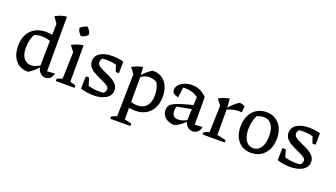

<svg xmlns="http://www.w3.org/2000/svg" viewBox="-76 -1391 3883 2220"><g transform="rotate(20 1866.0 -281.0)"><path d="M238 9Q179 9 134 -21Q89 -51 64 -105.5Q39 -160 39 -234Q39 -357 107 -426.5Q175 -496 290 -496Q322 -496 357 -490.5Q392 -485 429 -473L415 -393Q335 -431 263 -431Q229 -431 198 -422.5Q167 -414 137 -397L175 -422Q153 -386 142 -339.5Q131 -293 131 -242Q131 -187 146.5 -149Q162 -111 190.5 -92Q219 -73 256 -73Q282 -73 310 -83Q338 -93 368 -115V-92Q344 -63 315 -37.5Q286 -12 252 8Q249 8 245.5 8.5Q242 9 238 9ZM461 6Q438 6 416 -6Q394 -18 379 -41.5Q364 -65 360 -100L369 -624L317 -699Q348 -717 381.5 -728.5Q415 -740 455 -744V-71L549 -78Q544 -50 530.5 -31Q517 -12 499 -3Q481 6 461 6ZM401 -755 400 -756H401Z M588 0V-28Q602 -36 618 -42Q634 -48 653 -52L663 -382L610 -451Q641 -470 676 -482Q711 -494 749 -497V-50L819 -30V0ZM719 -717Q737 -701 749.5 -678.5Q762 -656 765 -634Q751 -616 728.5 -603Q706 -590 683 -587Q665 -602 652 -624Q639 -646 635 -670Q651 -687 673 -700Q695 -713 719 -717Z M1051 7Q1016 7 975.5 1.5Q935 -4 892 -17L928 -87Q974 -73 1017 -65.5Q1060 -58 1102 -58Q1118 -58 1133.5 -59.5Q1149 -61 1165 -63L1131 -45Q1151 -55 1165 -73.5Q1179 -92 1179 -113Q1179 -135 1158.5 -150.5Q1138 -166 1106.5 -181Q1075 -196 1040 -212Q1005 -228 973 -247.5Q941 -267 921 -295Q901 -323 901 -361Q901 -425 957 -460.5Q1013 -496 1104 -496Q1136 -496 1172 -492Q1208 -488 1245 -477L1220 -404Q1176 -418 1135 -424.5Q1094 -431 1057 -431Q1042 -431 1027 -430Q1012 -429 995 -427L1023 -440Q1003 -430 994.5 -413Q986 -396 986 -379Q986 -356 1006 -338.5Q1026 -321 1057.5 -306Q1089 -291 1124.5 -275.5Q1160 -260 1191.5 -240.5Q1223 -221 1243 -194Q1263 -167 1263 -129Q1263 -66 1204.5 -29.5Q1146 7 1051 7ZM892 -17 896 -169H936L983 -18ZM1204 -335 1155 -478 1245 -477 1243 -335Z M1565 9Q1531 9 1493 2Q1455 -5 1413 -18L1432 -87Q1475 -72 1508.5 -64.5Q1542 -57 1568 -57Q1642 -57 1682 -104.5Q1722 -152 1722 -239Q1722 -286 1710 -328Q1698 -370 1674 -406L1723 -360Q1659 -413 1592 -413Q1538 -413 1482 -371V-395Q1509 -426 1537 -450Q1565 -474 1597 -494Q1601 -495 1605.5 -495Q1610 -495 1613 -495Q1675 -495 1720 -464Q1765 -433 1789 -378Q1813 -323 1813 -253Q1813 -171 1782.5 -112Q1752 -53 1696.5 -22Q1641 9 1565 9ZM1329 194V166Q1343 159 1357.5 152.5Q1372 146 1394 141L1404 -382L1351 -451Q1383 -469 1415 -481Q1447 -493 1481 -497L1490 -391V144L1577 164V194Z M2270 6Q2238 6 2210.5 -17Q2183 -40 2172 -87L2184 -383Q2117 -434 2020 -434Q2001 -434 1983 -432Q1965 -430 1949 -426L2001 -452L1982 -307Q1944 -313 1924.5 -330Q1905 -347 1905 -374Q1905 -407 1930 -435Q1955 -463 1996.5 -479.5Q2038 -496 2088 -496Q2143 -496 2189 -474.5Q2235 -453 2270 -414V-75L2364 -81Q2361 -54 2347 -34Q2333 -14 2313 -4Q2293 6 2270 6ZM2051 10Q1980 9 1937 -27.5Q1894 -64 1894 -123Q1894 -151 1906.5 -172Q1919 -193 1952 -210.5Q1985 -228 2045.5 -247Q2106 -266 2201 -289V-237L1972 -195L2002 -209Q1997 -194 1994.5 -178Q1992 -162 1992 -148Q1992 -107 2011 -86Q2030 -65 2069 -65Q2096 -65 2127 -75.5Q2158 -86 2192 -109V-94Q2162 -61 2128.5 -35Q2095 -9 2051 10Z M2733 -396Q2637 -405 2550 -362V-380Q2577 -414 2607 -441.5Q2637 -469 2670 -491Q2689 -491 2706 -486Q2723 -481 2739 -472ZM2396 0V-28Q2409 -36 2424.5 -42Q2440 -48 2461 -52L2471 -382L2418 -451Q2479 -488 2548 -497L2557 -379V-53L2666 -30V0Z M2989 9Q2924 9 2876 -21Q2828 -51 2801.5 -106Q2775 -161 2775 -236Q2775 -314 2803 -372.5Q2831 -431 2882 -463.5Q2933 -496 3001 -496Q3067 -496 3116 -465.5Q3165 -435 3192 -380Q3219 -325 3219 -251Q3219 -172 3190.5 -113.5Q3162 -55 3110.5 -23Q3059 9 2989 9ZM2996 -51Q3035 -51 3063.5 -73.5Q3092 -96 3108 -139.5Q3124 -183 3124 -245Q3124 -305 3108.5 -346.5Q3093 -388 3063.5 -409.5Q3034 -431 2993 -431Q2967 -431 2935.5 -421.5Q2904 -412 2864 -393L2917 -430Q2894 -386 2882 -340Q2870 -294 2870 -241Q2870 -180 2886 -137.5Q2902 -95 2930 -73Q2958 -51 2996 -51Z M3471 7Q3436 7 3395.5 1.5Q3355 -4 3312 -17L3348 -87Q3394 -73 3437 -65.5Q3480 -58 3522 -58Q3538 -58 3553.5 -59.5Q3569 -61 3585 -63L3551 -45Q3571 -55 3585 -73.5Q3599 -92 3599 -113Q3599 -135 3578.5 -150.5Q3558 -166 3526.5 -181Q3495 -196 3460 -212Q3425 -228 3393 -247.5Q3361 -267 3341 -295Q3321 -323 3321 -361Q3321 -425 3377 -460.5Q3433 -496 3524 -496Q3556 -496 3592 -492Q3628 -488 3665 -477L3640 -404Q3596 -418 3555 -424.5Q3514 -431 3477 -431Q3462 -431 3447 -430Q3432 -429 3415 -427L3443 -440Q3423 -430 3414.5 -413Q3406 -396 3406 -379Q3406 -356 3426 -338.5Q3446 -321 3477.5 -306Q3509 -291 3544.5 -275.5Q3580 -260 3611.5 -240.5Q3643 -221 3663 -194Q3683 -167 3683 -129Q3683 -66 3624.5 -29.5Q3566 7 3471 7ZM3312 -17 3316 -169H3356L3403 -18ZM3624 -335 3575 -478 3665 -477 3663 -335Z"/></g></svg>

Font: Piazzolla 24pt Medium
Style: Regular
Weight: 500
Designer: Juan Pablo del Peral
Foundry: Huerta Tipografica
Version: Version 2.005